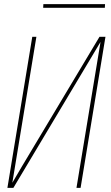

<svg xmlns="http://www.w3.org/2000/svg" viewBox="-20 -914 540 934"><path d="M16 0 137 -735H157L40 -25L87 -105L464 -735H493L372 0H352L469 -710L45 0ZM190 -876 191 -894H491L490 -876Z"/></svg>

Font: Iosevka Curly Thin
Style: Italic
Weight: 100
Italic angle: -9°
Monospace: yes
Designer: Belleve Invis
Foundry: Belleve Invis
Version: Version 22.1.2; ttfautohint (v1.8.4)